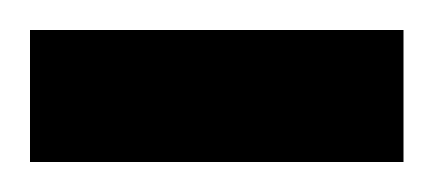

<svg xmlns="http://www.w3.org/2000/svg" viewBox="-20 -713 289 128"><path d="M0 -605V-693H249V-605Z"/></svg>

Font: Manuale ExtraBold
Style: Regular
Weight: 800
Version: Version 1.002